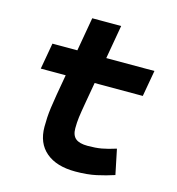

<svg xmlns="http://www.w3.org/2000/svg" viewBox="-103 -763 792 861"><g transform="rotate(15 293.0 -332.0)"><path d="M323.7 9.8Q235.8 9.8 187.3 -31.5Q138.7 -72.8 138.7 -148.4Q138.7 -170.9 139.9 -191.7Q141.1 -212.4 144.5 -238Q147.9 -263.7 154.3 -301.3L170.9 -396H55.2L76.7 -517.6H192.4L219.7 -673.8H354L326.7 -517.6H550.3L528.8 -396H305.2L288.6 -301.3Q280.3 -253.9 277.1 -229.5Q273.9 -205.1 273.9 -177.7Q273.9 -145 291.5 -130.4Q309.1 -115.7 347.7 -115.7Q384.3 -115.7 412.1 -120.6Q439.9 -125.5 478 -137.7L502 -21.5Q463.9 -8.8 421.4 0.5Q378.9 9.8 323.7 9.8Z"/></g></svg>

Font: CaskaydiaCove NFP
Style: Bold Italic
Weight: 700
Italic angle: -10°
Designer: Aaron Bell
Foundry: Saja Typeworks
Version: Version 2111.001; VTT 6.35;Nerd Fonts 3.1.1